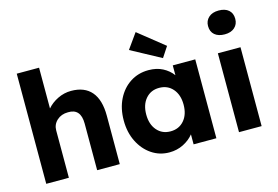

<svg xmlns="http://www.w3.org/2000/svg" viewBox="-102 -1018 1802 1246"><g transform="rotate(-15 799.0 -395.5)"><path d="M71 0V-740H221V-466Q249 -499 292 -520Q335 -541 382 -541Q472 -541 518.5 -486.5Q565 -432 565 -325V0H413V-313Q413 -415 327 -412Q282 -412 252.5 -385Q223 -358 223 -318V0Z M897 10Q831 10 778 -26Q725 -62 694 -124.5Q663 -187 663 -266Q663 -347 694 -409Q725 -471 779 -506Q833 -541 902 -541Q956 -541 996.5 -520Q1037 -499 1063 -464V-530H1214V0H1061V-67Q1034 -33 991 -11.5Q948 10 897 10ZM939 -120Q996 -120 1030.5 -160Q1065 -200 1065 -266Q1065 -332 1030.5 -372Q996 -412 939 -412Q883 -412 848.5 -372Q814 -332 814 -266Q814 -200 848.5 -160Q883 -120 939 -120ZM1014 -592 814 -700 886 -801 1060 -662Z M1442 -637Q1399 -637 1374.5 -658Q1350 -679 1350 -717Q1350 -752 1374.5 -774.5Q1399 -797 1442 -797Q1485 -797 1509 -776Q1533 -755 1533 -717Q1533 -681 1508.5 -659Q1484 -637 1442 -637ZM1366 0V-530H1518V0Z"/></g></svg>

Font: Readex Pro bold
Style: Bold
Weight: 700
Designer: Bonnie Shaver-Troup, Thomas Jockin
Foundry: Lexend
Version: Version 1.200; ttfautohint (v1.8.3)